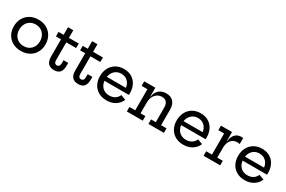

<svg xmlns="http://www.w3.org/2000/svg" viewBox="112 -1808 4400 2956"><g transform="rotate(30 2312.5 -330.0)"><path d="M335.5 10Q251.5 10 188.2 -25.2Q125 -60.5 89.5 -122.8Q54 -185 54 -266Q54 -347.5 89.5 -410.8Q125 -474 188.2 -509.8Q251.5 -545.5 335.5 -545.5Q419.5 -545.5 482.8 -509.8Q546 -474 581.5 -410.8Q617 -347.5 617 -266Q617 -185 581.5 -122.8Q546 -60.5 482.8 -25.2Q419.5 10 335.5 10ZM335.5 -76.5Q389.5 -76.5 430.8 -100Q472 -123.5 495.5 -166Q519 -208.5 519 -266Q519 -323 495.5 -366.5Q472 -410 430.8 -434.5Q389.5 -459 335.5 -459Q281.5 -459 240.2 -434.5Q199 -410 175.5 -366.5Q152 -323 152 -266Q152 -208.5 175.5 -166Q199 -123.5 240.2 -100Q281.5 -76.5 335.5 -76.5Z M878 -143.5Q878 -109 890.8 -92.2Q903.5 -75.5 928 -75.5Q952.5 -75.5 965.5 -92.8Q978.5 -110 978.5 -143.5V-196H1062V-144.5Q1062 -95 1047.8 -60.5Q1033.5 -26 1003.5 -8Q973.5 10 926 10Q877 10 845.8 -8.8Q814.5 -27.5 799.2 -61.8Q784 -96 784 -143.5V-455H694V-535.5H784V-670.5H878V-535.5H1053.5L1052.5 -455H878Z M1307.5 -143.5Q1307.5 -109 1320.2 -92.2Q1333 -75.5 1357.5 -75.5Q1382 -75.5 1395 -92.8Q1408 -110 1408 -143.5V-196H1491.5V-144.5Q1491.5 -95 1477.2 -60.5Q1463 -26 1433 -8Q1403 10 1355.5 10Q1306.5 10 1275.2 -8.8Q1244 -27.5 1228.8 -61.8Q1213.5 -96 1213.5 -143.5V-455H1123.5V-535.5H1213.5V-670.5H1307.5V-535.5H1483L1482 -455H1307.5Z M1859.5 10Q1775 10 1713.5 -25.2Q1652 -60.5 1619 -122.8Q1586 -185 1586 -266Q1586 -347.5 1619.5 -410.8Q1653 -474 1713.5 -509.8Q1774 -545.5 1854.5 -545.5Q1936 -545.5 1995.2 -510Q2054.5 -474.5 2086.2 -411.5Q2118 -348.5 2118 -266Q2118 -254 2117.5 -247.2Q2117 -240.5 2116 -236H2023Q2024 -243.5 2024.5 -252.2Q2025 -261 2025 -273Q2025 -327.5 2004.8 -369.8Q1984.5 -412 1946.5 -436.5Q1908.5 -461 1854.5 -461Q1802.5 -461 1763.5 -436.2Q1724.5 -411.5 1702.8 -367.5Q1681 -323.5 1681 -266Q1681 -210.5 1702.2 -167.8Q1723.5 -125 1763.2 -100.8Q1803 -76.5 1858.5 -76.5Q1916 -76.5 1957.2 -103.2Q1998.5 -130 2018 -176.5L2107 -143Q2078 -72 2012.5 -31Q1947 10 1859.5 10ZM1645.5 -236V-307.5H2088L2116 -236Z M2414 -80.5H2500V0H2217V-80.5H2320V-455H2217V-535.5H2414ZM2685.5 -80.5V-340Q2685.5 -398.5 2658.8 -432.2Q2632 -466 2576.5 -466Q2530.5 -466 2493.8 -442.5Q2457 -419 2435.5 -375.2Q2414 -331.5 2414 -270L2393 -377H2418Q2426.5 -432.5 2452 -470Q2477.5 -507.5 2517.2 -526.5Q2557 -545.5 2607.5 -545.5Q2691.5 -545.5 2735.5 -495.5Q2779.5 -445.5 2779.5 -352.5V-80.5H2876V0H2601V-80.5Z M3223.5 10Q3139 10 3077.5 -25.2Q3016 -60.5 2983 -122.8Q2950 -185 2950 -266Q2950 -347.5 2983.5 -410.8Q3017 -474 3077.5 -509.8Q3138 -545.5 3218.5 -545.5Q3300 -545.5 3359.2 -510Q3418.5 -474.5 3450.2 -411.5Q3482 -348.5 3482 -266Q3482 -254 3481.5 -247.2Q3481 -240.5 3480 -236H3387Q3388 -243.5 3388.5 -252.2Q3389 -261 3389 -273Q3389 -327.5 3368.8 -369.8Q3348.5 -412 3310.5 -436.5Q3272.5 -461 3218.5 -461Q3166.5 -461 3127.5 -436.2Q3088.5 -411.5 3066.8 -367.5Q3045 -323.5 3045 -266Q3045 -210.5 3066.2 -167.8Q3087.5 -125 3127.2 -100.8Q3167 -76.5 3222.5 -76.5Q3280 -76.5 3321.2 -103.2Q3362.5 -130 3382 -176.5L3471 -143Q3442 -72 3376.5 -31Q3311 10 3223.5 10ZM3009.5 -236V-307.5H3452L3480 -236Z M3778 -80.5H3876.5V0H3581V-80.5H3684V-455H3581V-535.5H3778ZM3973 -434Q3962.5 -437 3951.2 -438.5Q3940 -440 3928.5 -440Q3860 -440 3819 -391Q3778 -342 3778 -254.5L3757 -374H3782Q3788.5 -430 3809.5 -467.8Q3830.5 -505.5 3864 -524.5Q3897.5 -543.5 3941 -543.5Q3949.5 -543.5 3957.2 -542.8Q3965 -542 3973 -540.5Z M4315.5 10Q4231 10 4169.5 -25.2Q4108 -60.5 4075 -122.8Q4042 -185 4042 -266Q4042 -347.5 4075.5 -410.8Q4109 -474 4169.5 -509.8Q4230 -545.5 4310.5 -545.5Q4392 -545.5 4451.2 -510Q4510.5 -474.5 4542.2 -411.5Q4574 -348.5 4574 -266Q4574 -254 4573.5 -247.2Q4573 -240.5 4572 -236H4479Q4480 -243.5 4480.5 -252.2Q4481 -261 4481 -273Q4481 -327.5 4460.8 -369.8Q4440.5 -412 4402.5 -436.5Q4364.5 -461 4310.5 -461Q4258.5 -461 4219.5 -436.2Q4180.5 -411.5 4158.8 -367.5Q4137 -323.5 4137 -266Q4137 -210.5 4158.2 -167.8Q4179.5 -125 4219.2 -100.8Q4259 -76.5 4314.5 -76.5Q4372 -76.5 4413.2 -103.2Q4454.5 -130 4474 -176.5L4563 -143Q4534 -72 4468.5 -31Q4403 10 4315.5 10ZM4101.5 -236V-307.5H4544L4572 -236Z"/></g></svg>

Font: Hepta Slab ExtraLight Medium
Style: Regular
Weight: 500
Version: Version 1.100